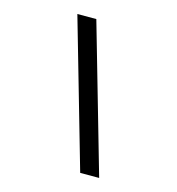

<svg xmlns="http://www.w3.org/2000/svg" viewBox="-105 -790 810 880"><g transform="rotate(15 300.0 -350.0)"><path d="M355 0 154 -700H244L445 0Z"/></g></svg>

Font: Sligoil Micro
Style: Regular
Weight: 400
Designer: Ariel Martín Pérez
Foundry: Igor Stepanchenko
Version: Version 1.001